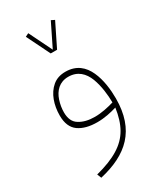

<svg xmlns="http://www.w3.org/2000/svg" viewBox="-204 -637 823 971"><g transform="rotate(-30 207.5 -152.0)"><path d="M217.8 -415.5 284.7 -551.3 265.1 -561 199.2 -426.8 133.3 -561 113.8 -551.3 180.7 -415.5ZM352.5 -54.2C352.5 -105 345.7 -165 323.2 -214.4C300.8 -263.7 262.2 -298.3 198.2 -298.3C167.5 -298.3 142.6 -290 122.6 -272.9C82.5 -239.3 63 -181.6 63 -120.6C63 -75.2 76.7 -43.5 103.5 -24.4C130.4 -5.4 166.5 3.9 211.9 3.9C254.4 3.9 293 -4.9 326.7 -15.1C320.3 30.3 308.6 68.8 290.5 100.6C254.9 163.1 189.5 203.6 78.1 232.4L87.9 256.8C252.9 218.8 352.5 131.8 352.5 -54.2ZM214.4 -25.9C178.2 -25.9 148.4 -33.2 125 -47.9C101.1 -62 89.4 -87.4 89.4 -123.5C89.4 -146.5 93.3 -169.4 100.6 -191.9C115.2 -236.3 146.5 -269 197.8 -269C252.4 -269 285.2 -236.3 303.2 -189.9C320.8 -143.1 326.7 -88.4 327.1 -44.9C292.5 -34.7 252.9 -25.9 214.4 -25.9Z"/></g></svg>

Font: Vazirmatn Thin
Style: Regular
Weight: 100
Designer: Saber Rastikerdar
Foundry: Saber Rastikerdar
Version: Version 33.003